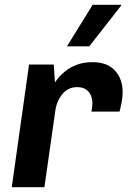

<svg xmlns="http://www.w3.org/2000/svg" viewBox="-20 -780 533 800"><path d="M29 0 101 -511H204L209 -436Q211 -440 221.5 -453.5Q232 -467 251.5 -483Q271 -499 299.5 -510Q328 -521 366 -521Q427 -521 459 -486Q491 -451 491 -397Q491 -375 486.5 -352Q482 -329 478 -315H361Q363 -324 364 -334Q365 -344 365 -350Q365 -367 358.5 -382.5Q352 -398 338 -407.5Q324 -417 301 -417Q280 -417 264 -408Q248 -399 237 -384.5Q226 -370 219 -352Q212 -334 210 -315L165 0ZM259 -587 366 -760H484L485 -757L352 -587Z"/></svg>

Font: Chivo SemiBold
Style: Italic
Weight: 600
Italic angle: -8.05°
Designer: Hector Gatti
Foundry: Omnibus-Type
Version: Version 2.002